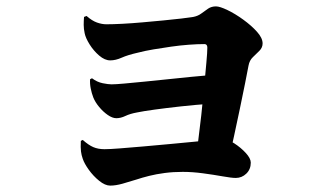

<svg xmlns="http://www.w3.org/2000/svg" viewBox="-20 -574 1040 601"><path d="M591 -71Q595 -92 600 -130Q605 -168 610 -213Q615 -258 619 -301.5Q623 -345 626 -378Q629 -411 629 -425Q629 -436 620 -436Q598 -436 571 -434Q544 -432 516 -428Q488 -424 461 -419.5Q434 -415 411 -409Q380 -402 361 -393.5Q342 -385 325 -385Q308 -385 290.5 -400Q273 -415 260.5 -435Q248 -455 245 -470Q242 -484 242 -496Q242 -508 243 -521L251 -524Q268 -509 283.5 -503.5Q299 -498 313 -498Q333 -498 362.5 -499.5Q392 -501 425.5 -504Q459 -507 491 -510Q523 -513 548 -516Q573 -519 585 -521Q600 -524 610.5 -532Q621 -540 631.5 -547Q642 -554 656 -554Q668 -554 692 -542.5Q716 -531 741.5 -512.5Q767 -494 784.5 -474.5Q802 -455 802 -438Q802 -425 792 -415Q782 -405 771.5 -395Q761 -385 758 -369Q754 -348 747 -312.5Q740 -277 731 -234.5Q722 -192 713 -150Q704 -108 696 -73ZM325 7Q309 7 290.5 -8Q272 -23 258 -42.5Q244 -62 239 -77Q235 -88 233.5 -100Q232 -112 233 -133L239 -136Q257 -120 272 -113.5Q287 -107 307 -107Q323 -107 355 -109.5Q387 -112 427.5 -115.5Q468 -119 510.5 -123Q553 -127 589.5 -130.5Q626 -134 649.5 -136.5Q673 -139 675 -139Q692 -139 713 -125.5Q734 -112 749.5 -95Q765 -78 765 -65Q765 -44 751 -30.5Q737 -17 718 -17Q705 -17 677 -22Q649 -27 615.5 -31.5Q582 -36 552 -36Q522 -36 495.5 -32.5Q469 -29 447 -23.5Q425 -18 407 -12Q385 -5 363.5 1Q342 7 325 7ZM344 -204Q332 -204 317.5 -214Q303 -224 290.5 -239Q278 -254 272 -269Q267 -282 264 -297Q261 -312 262 -326L268 -329Q284 -317 301.5 -313.5Q319 -310 329 -310Q342 -310 369.5 -312.5Q397 -315 432.5 -318.5Q468 -322 506 -326Q544 -330 579 -333.5Q614 -337 640 -339L636 -249Q592 -246 546.5 -241Q501 -236 464.5 -231Q428 -226 409 -222Q387 -218 372.5 -211Q358 -204 344 -204Z"/></svg>

Font: Noto Serif JP Black
Style: Regular
Weight: 900
Designer: Ryoko NISHIZUKA 西塚涼子 (kana & ideographs); Frank Grießhammer (Latin, Greek & Cyrillic); Wenlong ZHANG 张文龙 (bopomofo); San
Foundry: Adobe
Version: Version 2.003-H1;hotconv 1.1.1;makeotfexe 2.6.0